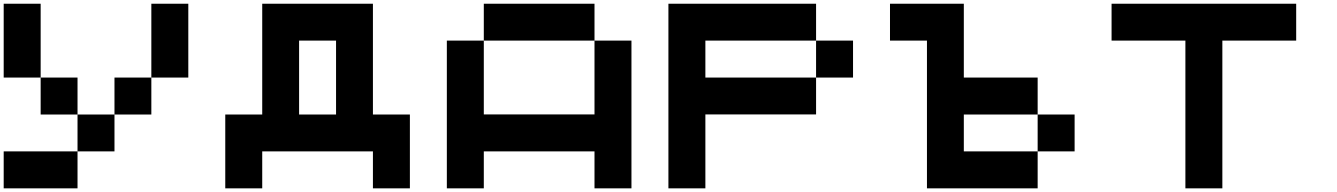

<svg xmlns="http://www.w3.org/2000/svg" viewBox="-20 -820 7241 1040"><path d="M0 -799.8H200.2V-399.9H0ZM1000 -399.9H799.8V-799.8H1000ZM600.1 0H399.9V-199.7H600.1ZM399.9 -199.7H200.2V-399.9H399.9ZM0 200.2V0H399.9V200.2ZM799.8 -199.7H600.1V-399.9H799.8Z M1400.4 0V200.2H1200.2V-199.7H1400.4V-799.8H2000V-199.7H2200.2V200.2H2000V0ZM1800.3 -199.7V-600.1H1600.1V-199.7Z M3200.2 -799.8V-600.1H2600.6V-799.8ZM3200.2 -600.1H3400.4V200.2H3200.2V0H2600.6V200.2H2400.4V-600.1H2600.6V-200.2H3200.2Z M3800.8 -600.1V-399.9H4400.4V-200.2H3800.8V200.2H3600.6V-799.8H4400.4V-600.1ZM4400.4 -600.1H4600.6V-399.9H4400.4Z M5800.8 0H5600.6V-199.7H5800.8ZM5001 -600.1H4800.8V-799.8H5200.7V-399.9H5600.6V-199.7H5200.7V0H5600.6V200.2H5001Z M6001 -799.8H7001V-600.1H6601.1V200.2H6400.9V-600.1H6001Z"/></svg>

Font: QuinqueFive
Style: Regular
Weight: 400
Monospace: yes
Designer: GGBotNet
Foundry: GGBotNet
Version: 1.1